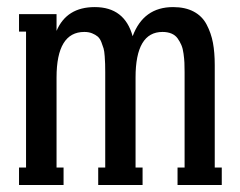

<svg xmlns="http://www.w3.org/2000/svg" viewBox="-20 -527 683 547"><path d="M591.8 -341.8V-49.8H611.8V0H485.8V-49.8H505.9V-321.8Q505.9 -337.4 505.4 -348.4Q504.9 -359.4 502.9 -374Q501 -388.7 496.8 -398.4Q492.7 -408.2 486.1 -417.5Q479.5 -426.8 468.5 -431.4Q457.5 -436 442.9 -436Q366.2 -436 366.2 -306.2V-49.8H386.2V0H259.8V-49.8H279.8V-321.8Q279.8 -337.4 279.5 -344.7Q279.3 -352.1 278.3 -366.7Q277.3 -381.3 275.1 -388.9Q272.9 -396.5 268.8 -407Q264.6 -417.5 258.3 -422.9Q252 -428.2 242.4 -432.1Q232.9 -436 220.2 -436Q141.1 -436 141.1 -306.2V-49.8H161.1V0H34.2V-49.8H54.2V-437H34.2V-486.8H141.1V-439Q169.9 -506.8 250 -506.8Q335 -506.8 357.9 -423.8Q388.7 -506.8 473.1 -506.8Q507.8 -506.8 532 -493.9Q556.2 -481 568.8 -456.8Q581.5 -432.6 586.7 -405Q591.8 -377.4 591.8 -341.8Z"/></svg>

Font: Margherita Semibold
Style: Regular
Weight: 600
Designer: James Puckett
Foundry: Dunwich Type Founders
Version: Version 1.008;hotconv 1.0.109;makeotfexe 2.5.65596